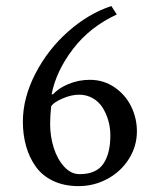

<svg xmlns="http://www.w3.org/2000/svg" viewBox="-20 -613 531 643"><path d="M152.8 -297.4H158.2Q175.3 -317.4 209.2 -331.5Q243.2 -345.7 280.8 -345.7Q326.7 -345.7 363.3 -320.8Q399.9 -295.9 419.2 -256.6Q438.5 -217.3 438.5 -172.9Q438.5 -124 412.1 -81.5Q385.7 -39.1 340.6 -14.4Q295.4 10.3 243.2 10.3Q194.8 10.3 158.2 -7.1Q121.6 -24.4 99.9 -54.9Q78.1 -85.4 67.4 -123.5Q56.6 -161.6 56.6 -205.6Q56.6 -285.2 98.6 -366.5Q140.6 -447.8 208.7 -507.8Q276.9 -567.9 353 -592.8L371.1 -564.5Q281.2 -522.9 224.9 -449.5Q168.5 -376 152.8 -297.4ZM246.6 -29.8Q302.2 -29.8 325.9 -64.2Q349.6 -98.6 349.6 -159.7Q349.6 -185.1 342.8 -209Q335.9 -232.9 323.5 -252.7Q311 -272.5 290.5 -284.2Q270 -295.9 245.1 -295.9Q219.2 -295.9 189.9 -283.4Q160.6 -271 151.4 -257.3Q147.9 -225.1 147.9 -198.2Q147.9 -156.2 159.9 -118.2Q171.9 -80.1 194.8 -54.9Q217.8 -29.8 246.6 -29.8Z"/></svg>

Font: Neuton
Style: Regular
Weight: 400
Designer: Brian M Zick
Version: Version 1.3